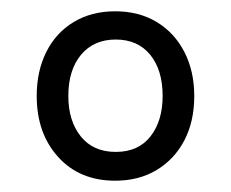

<svg xmlns="http://www.w3.org/2000/svg" viewBox="-20 -747 409 340"><path d="M184 -427Q121 -427 83 -469Q45 -511 45 -577Q45 -621 62 -655Q79 -689 110.5 -708Q142 -727 184 -727Q226 -727 257.5 -708Q289 -689 306.5 -655Q324 -621 324 -577Q324 -532 306.5 -498.5Q289 -465 257.5 -446Q226 -427 184 -427ZM185 -478Q225 -478 246.5 -505.5Q268 -533 268 -577Q268 -623 246 -650Q224 -677 185 -677Q146 -677 123.5 -650Q101 -623 101 -577Q101 -533 123 -505.5Q145 -478 185 -478Z"/></svg>

Font: Noto Serif Khmer SemiCondensed
Style: Regular
Weight: 400
Width: 4
Designer: Danh Hong and the Monotype Design Team
Foundry: Monotype Imaging Inc.
Version: Version 2.004